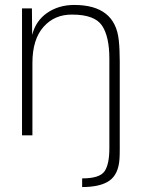

<svg xmlns="http://www.w3.org/2000/svg" viewBox="-20 -547 568 776"><path d="M464 54Q464 81 463 95Q459 157 422.5 183Q386 209 312 209V174Q382 174 402 146Q422 118 422 52V-310Q422 -400 392 -444Q362 -488 272 -488Q201 -489 156 -438.5Q111 -388 111 -292V0H69V-513H109L110 -406Q125 -464 171.5 -495.5Q218 -527 280 -527Q445 -527 460 -385Q464 -349 464 -298Z"/></svg>

Font: Nacelle UltraLight
Style: Regular
Weight: 200
Designer: Sora Sagano
Foundry: Sora Sagano
Version: Version 1.000;FEAKit 1.0